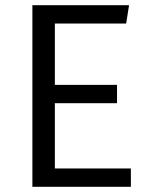

<svg xmlns="http://www.w3.org/2000/svg" viewBox="-20 -715 574 735"><path d="M474 -695 463 -625H190V-390H428V-320H190V-70H481V0H104V-695Z"/></svg>

Font: Sedus Text
Style: Regular
Weight: 400
Designer: TypeMates
Foundry: TypeMates, Runge Thomsen GbR
Version: Version 4.202;PS 004.202;hotconv 1.0.88;makeotf.lib2.5.64775